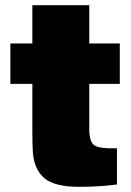

<svg xmlns="http://www.w3.org/2000/svg" viewBox="-20 -708 505 742"><path d="M325 -209Q325 -160 344.5 -146.5Q364 -133 432 -135V5Q364 14 286 14Q191 14 151.5 -19.5Q112 -53 107 -119Q105 -150 105 -205V-384H20V-540H105V-688H325V-540H443V-384H325Z"/></svg>

Font: Nacelle Black
Style: Regular
Weight: 900
Designer: Sora Sagano
Foundry: Sora Sagano
Version: Version 1.000;FEAKit 1.0